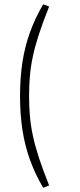

<svg xmlns="http://www.w3.org/2000/svg" viewBox="-20 -780 371 893"><path d="M208.5 -749.5 180.7 -759.8Q143.1 -695.3 119.4 -629.6Q95.7 -564 84.5 -491.7Q73.2 -419.4 73.2 -333.5Q73.2 -248 84.5 -175Q95.7 -102.1 119.4 -36.6Q143.1 28.8 180.7 93.3L208.5 82.5Q179.7 10.7 161.4 -45.2Q143.1 -101.1 133.1 -148.2Q123 -195.3 119.1 -240Q115.2 -284.7 115.2 -333.5Q115.2 -382.8 119.1 -427.2Q123 -471.7 133.1 -518.8Q143.1 -565.9 161.4 -621.8Q179.7 -677.7 208.5 -749.5Z"/></svg>

Font: Pinar VF
Style: Regular
Weight: 300
Designer: Amin Abedi
Version: Version 2.000